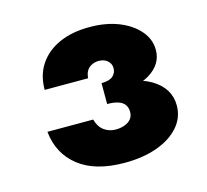

<svg xmlns="http://www.w3.org/2000/svg" viewBox="-77 -558 710 657"><g transform="rotate(-15 278.0 -230.0)"><path d="M282 -230Q391 -224 441 -254.5Q491 -285 491 -336Q491 -374 464.5 -404.5Q438 -435 393.5 -452.5Q349 -470 291 -470Q229 -470 183.5 -449.5Q138 -429 113 -391.5Q88 -354 88 -302H242Q243 -318 249.5 -328.5Q256 -339 267.5 -344.5Q279 -350 292 -350Q311 -350 323 -339.5Q335 -329 335 -313Q335 -296 322.5 -285Q310 -274 282 -274ZM289 10Q354 10 404 -8Q454 -26 482.5 -58.5Q511 -91 511 -134Q511 -195 452 -230.5Q393 -266 282 -260V-200Q305 -200 320.5 -195Q336 -190 343.5 -179.5Q351 -169 351 -154Q351 -139 343 -129Q335 -119 320.5 -113.5Q306 -108 288 -108Q266 -108 248 -120.5Q230 -133 222 -161H60Q68 -82 126.5 -36Q185 10 289 10Z"/></g></svg>

Font: Jost ExtraBold
Style: Regular
Weight: 800
Version: Version 3.710